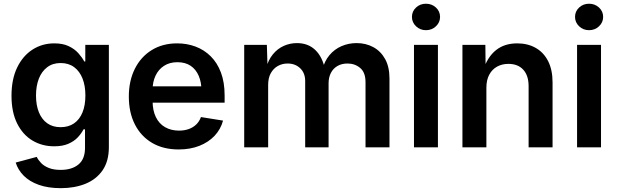

<svg xmlns="http://www.w3.org/2000/svg" viewBox="-20 -775 3246 1010"><path d="M299.8 214.8Q233.4 214.8 184.6 197.5Q135.7 180.2 105.2 149.7Q74.7 119.1 62.5 80.1L173.3 50.3Q181.2 66.9 196.5 82.8Q211.9 98.6 237.1 108.6Q262.2 118.7 299.3 118.7Q357.9 118.7 392.6 90.3Q427.2 62 427.2 2.9V-94.7H419.4Q408.2 -72.8 388.9 -52.2Q369.6 -31.7 339.4 -18.6Q309.1 -5.4 265.1 -5.4Q201.2 -5.4 150.4 -35.9Q99.6 -66.4 70.1 -125.7Q40.5 -185.1 40.5 -271Q40.5 -358.4 70.3 -419.9Q100.1 -481.4 151.1 -514.2Q202.1 -546.9 265.6 -546.9Q310.5 -546.9 341.3 -532.2Q372.1 -517.6 391.8 -495.6Q411.6 -473.6 423.3 -451.7H428.7V-539.1H552.7V-1.5Q552.7 72.8 519.8 120.6Q486.8 168.5 429.7 191.7Q372.6 214.8 299.8 214.8ZM298.8 -106Q340.3 -106 369.4 -126Q398.4 -146 413.8 -183.3Q429.2 -220.7 429.2 -272.5Q429.2 -323.7 414.1 -362.1Q398.9 -400.4 369.9 -421.9Q340.8 -443.4 298.8 -443.4Q257.3 -443.4 228.3 -421.4Q199.2 -399.4 184.3 -361.1Q169.4 -322.8 169.4 -272.5Q169.4 -221.7 184.6 -184.3Q199.7 -147 228.5 -126.5Q257.3 -106 298.8 -106Z M919.9 11.2Q838.9 11.2 780 -23.4Q721.2 -58.1 689.5 -120.6Q657.7 -183.1 657.7 -267.1Q657.7 -349.6 689.2 -412.8Q720.7 -476.1 778.1 -511.5Q835.4 -546.9 912.1 -546.9Q963.4 -546.9 1008.5 -530Q1053.7 -513.2 1088.1 -479.2Q1122.6 -445.3 1142.1 -393.8Q1161.6 -342.3 1161.6 -272.9V-234.9H715.3V-320.8H1098.6L1040 -295.9Q1040 -341.8 1025.4 -376Q1010.7 -410.2 982.7 -429Q954.6 -447.8 913.1 -447.8Q872.1 -447.8 842.8 -428.7Q813.5 -409.7 798.1 -376.7Q782.7 -343.8 782.7 -302.7V-244.6Q782.7 -194.3 799.8 -159.2Q816.9 -124 848.4 -106Q879.9 -87.9 921.9 -87.9Q950.2 -87.9 973.1 -96.2Q996.1 -104.5 1012.5 -120.4Q1028.8 -136.2 1037.1 -159.2L1153.3 -140.6Q1141.1 -95.2 1109.1 -61Q1077.1 -26.9 1028.8 -7.8Q980.5 11.2 919.9 11.2Z M1264.6 0V-539.1H1383.8L1387.7 -412.1H1378.4Q1390.6 -459 1415.3 -489Q1439.9 -519 1472.9 -533.7Q1505.9 -548.3 1542 -548.3Q1601.1 -548.3 1638.9 -511.7Q1676.8 -475.1 1690.4 -407.2H1675.3Q1686.5 -453.1 1712.9 -484.6Q1739.3 -516.1 1776.4 -532.2Q1813.5 -548.3 1856 -548.3Q1904.8 -548.3 1944.1 -526.9Q1983.4 -505.4 2006.1 -464.1Q2028.8 -422.9 2028.8 -361.8V0H1902.8V-342.8Q1902.8 -393.6 1875 -417.2Q1847.2 -440.9 1808.1 -440.9Q1777.3 -440.9 1754.9 -427.7Q1732.4 -414.6 1720.5 -391.1Q1708.5 -367.7 1708.5 -336.9V0H1585.4V-348.6Q1585.4 -390.6 1559.3 -415.8Q1533.2 -440.9 1492.7 -440.9Q1464.8 -440.9 1441.7 -428Q1418.5 -415 1404.5 -390.1Q1390.6 -365.2 1390.6 -328.6V0Z M2157.7 0V-539.1H2283.7V0ZM2220.7 -616.2Q2189.9 -616.2 2168.5 -636.7Q2147 -657.2 2147 -686Q2147 -715.3 2168.5 -735.4Q2189.9 -755.4 2220.7 -755.4Q2251.5 -755.4 2273.2 -735.4Q2294.9 -715.3 2294.9 -686Q2294.9 -657.2 2273.2 -636.7Q2251.5 -616.2 2220.7 -616.2Z M2538.6 -313.5V0H2412.6V-539.1H2533.2L2534.7 -405.3H2521.5Q2544.4 -475.6 2589.1 -511.2Q2633.8 -546.9 2700.7 -546.9Q2756.3 -546.9 2798.3 -522.9Q2840.3 -499 2863.5 -453.1Q2886.7 -407.2 2886.7 -341.3V0H2760.7V-321.8Q2760.7 -377.4 2732.7 -408.2Q2704.6 -439 2654.3 -439Q2621.1 -439 2595 -424.6Q2568.8 -410.2 2553.7 -382.3Q2538.6 -354.5 2538.6 -313.5Z M3015.6 0V-539.1H3141.6V0ZM3078.6 -616.2Q3047.9 -616.2 3026.4 -636.7Q3004.9 -657.2 3004.9 -686Q3004.9 -715.3 3026.4 -735.4Q3047.9 -755.4 3078.6 -755.4Q3109.4 -755.4 3131.1 -735.4Q3152.8 -715.3 3152.8 -686Q3152.8 -657.2 3131.1 -636.7Q3109.4 -616.2 3078.6 -616.2Z"/></svg>

Font: Inter 18pt SemiBold
Style: Regular
Weight: 600
Designer: Rasmus Andersson
Foundry: rsms
Version: Version 4.001;git-66647c0bb